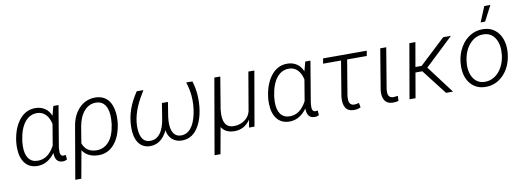

<svg xmlns="http://www.w3.org/2000/svg" viewBox="-69 -1193 5011 1835"><g transform="rotate(-10 2436.0 -275.5)"><path d="M504.9 -528.3 438.5 -132.8 436.5 -108.4Q430.2 -44.9 467.8 -43.9L490.2 -46.9L494.1 -1Q471.7 10.3 450.2 9.3Q377.4 7.8 377.4 -85.9Q304.2 13.7 202.1 10.3Q128.4 8.3 86.7 -44.7Q44.9 -97.7 43 -189.9Q42 -219.7 45.4 -248.5L46.4 -258.8Q64 -386.7 127 -463.6Q189.9 -540.5 285.6 -538.1Q336.4 -536.6 374 -510.7Q411.6 -484.9 430.2 -437.5L454.6 -528.3ZM103.5 -246.1 100.6 -201.2Q99.1 -123.5 129.2 -81.5Q159.2 -39.6 215.3 -38.6Q318.8 -35.2 382.8 -156.2L417 -360.4Q403.8 -420.9 371.3 -453.9Q338.9 -486.8 292.5 -488.3Q218.8 -490.7 169.9 -429.9Q121.1 -369.1 105 -255.9Z M624.5 -295.9Q641.6 -408.7 707.5 -474.6Q773.4 -540.5 867.2 -538.1Q919.9 -536.6 957.8 -510.7Q995.6 -484.9 1014.9 -435.3Q1034.2 -385.7 1035.2 -323.7Q1035.6 -291.5 1032.2 -260.7Q1014.6 -130.4 951.9 -58.8Q889.2 12.7 796.4 10.3Q692.9 7.8 645.5 -64.5L597.2 203.1H538.6ZM656.2 -129.9Q688.5 -41 786.1 -39.1Q858.9 -37.6 908.2 -92.8Q957.5 -147.9 973.6 -260.7L977.1 -307.6Q980.5 -393.1 951.2 -439.9Q921.9 -486.8 863.8 -488.8Q795.4 -491.2 746.6 -436.5Q697.8 -381.8 681.6 -284.7Z M1328.6 -527.8 1288.6 -460Q1201.2 -303.2 1209.5 -168.5Q1213.4 -106.9 1237.3 -73.7Q1261.2 -40.5 1303.2 -39.1Q1364.7 -35.6 1405 -86.2Q1445.3 -136.7 1458.5 -232.9L1481.4 -376H1540L1517.1 -232.9L1513.7 -193.8Q1510.3 -119.1 1534.4 -79.3Q1558.6 -39.6 1606.9 -38.6Q1664.1 -37.6 1703.4 -84.2Q1742.7 -130.9 1761.2 -219.5Q1779.8 -308.1 1772 -396.5Q1766.1 -464.4 1743.7 -528.8L1804.2 -528.3Q1824.7 -462.9 1829.6 -397Q1835.4 -315.4 1822.8 -239.5Q1810.1 -163.6 1781.7 -108.4Q1719.7 13.2 1605.5 10.3Q1551.3 9.3 1513.9 -24.4Q1476.6 -58.1 1469.7 -113.8Q1408.2 13.7 1296.4 10.3Q1225.6 8.3 1188 -47.1Q1150.4 -102.5 1151.9 -199.7Q1153.3 -286.1 1180.9 -366.7Q1208.5 -447.3 1264.2 -528.3Z M2074.7 -528.3 2023.4 -218.8 2020.5 -179.7V-156.7Q2024.9 -42.5 2114.3 -39.1Q2173.8 -37.1 2220.9 -67.6Q2268.1 -98.1 2282.7 -151.9L2347.2 -528.3H2405.3L2313.5 0H2260.7L2273.9 -75.2Q2214.8 11.7 2115.2 9.8Q2029.3 7.3 1993.7 -51.8L1947.8 203.1H1890.1L2017.1 -528.3Z M2949.7 -528.3 2883.3 -132.8 2881.3 -108.4Q2875 -44.9 2912.6 -43.9L2935.1 -46.9L2939 -1Q2916.5 10.3 2895 9.3Q2822.3 7.8 2822.3 -85.9Q2749 13.7 2647 10.3Q2573.2 8.3 2531.5 -44.7Q2489.7 -97.7 2487.8 -189.9Q2486.8 -219.7 2490.2 -248.5L2491.2 -258.8Q2508.8 -386.7 2571.8 -463.6Q2634.8 -540.5 2730.5 -538.1Q2781.2 -536.6 2818.8 -510.7Q2856.4 -484.9 2875 -437.5L2899.4 -528.3ZM2548.3 -246.1 2545.4 -201.2Q2543.9 -123.5 2574 -81.5Q2604 -39.6 2660.2 -38.6Q2763.7 -35.2 2827.6 -156.2L2861.8 -360.4Q2848.6 -420.9 2816.2 -453.9Q2783.7 -486.8 2737.3 -488.3Q2663.6 -490.7 2614.7 -429.9Q2565.9 -369.1 2549.8 -255.9Z M3487.3 -478.5H3296.9L3239.3 -133.3L3238.3 -102.1Q3238.3 -74.7 3251.2 -58.6Q3264.2 -42.5 3288.6 -42Q3304.2 -41.5 3335.9 -49.3L3343.8 -4.9Q3313.5 9.8 3275.9 8.8Q3168.5 7.3 3181.2 -136.2L3237.8 -478.5H3063.5L3072.3 -528.3H3496.1Z M3685.1 -528.3 3619.1 -131.8 3618.2 -102.1Q3620.1 -48.8 3667 -47.4Q3678.7 -46.9 3713.9 -51.3L3711.4 -2.4Q3681.2 4.9 3653.3 3.9Q3603 2.9 3579.1 -32Q3555.2 -66.9 3561.5 -133.3L3627 -528.3Z M3984.9 -242.2H3918.5L3876.5 0H3817.9L3909.7 -528.3H3968.3L3927.2 -293.9H3987.3L4237.8 -528.3H4313L4038.1 -268.1L4240.2 0H4172.4Z M4360.4 -269Q4369.1 -345.7 4407.2 -409.4Q4445.3 -473.1 4502.2 -506.3Q4559.1 -539.6 4625.5 -538.1Q4690.9 -537.1 4737.1 -502.2Q4783.2 -467.3 4804.4 -407Q4825.7 -346.7 4818.8 -273.4L4817.9 -264.2Q4803.2 -139.2 4729.2 -63.5Q4655.3 12.2 4551.8 9.8Q4462.9 8.3 4409.7 -55.7Q4356.4 -119.6 4357.4 -224.6L4358.9 -252.4ZM4417 -252.4Q4410.6 -194.3 4425.5 -145.3Q4440.4 -96.2 4473.1 -68.4Q4505.9 -40.5 4554.7 -39.1Q4607.4 -38.1 4651.1 -65.9Q4694.8 -93.8 4723.1 -144.5Q4751.5 -195.3 4759.8 -256.8L4761.2 -272.9Q4770 -367.2 4732.2 -427Q4694.3 -486.8 4622.6 -488.3Q4544.4 -490.7 4487.5 -428Q4430.7 -365.2 4418 -261.2ZM4676.8 -753.9H4735.8L4658.2 -605.5H4615.2Z"/></g></svg>

Font: RobotoInd Light
Style: Italic
Weight: 300
Italic angle: -12°
Designer: Google
Version: Version 2.001151; 2014